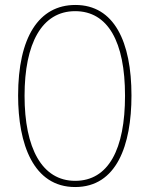

<svg xmlns="http://www.w3.org/2000/svg" viewBox="-20 -744 603 774"><path d="M283 10C450 10 510 -158 510 -359C510 -576 440 -724 284 -724C136 -724 53 -593 53 -359C53 -164 114 10 283 10ZM283 -15C149 -15 79 -147 79 -358C79 -568 148 -699 283 -699C415 -699 484 -576 484 -358C484 -142 417 -15 283 -15Z"/></svg>

Font: Noto Sans Mono SemiCondensed Thin
Style: Regular
Weight: 100
Width: 4
Designer: Monotype Design Team
Foundry: Monotype Imaging Inc.
Version: Version 2.014